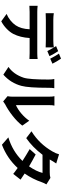

<svg xmlns="http://www.w3.org/2000/svg" viewBox="1007 -1916 986 3040"><g transform="rotate(90 1500.0 -396.0)"><path d="M988.3 -733.4 909.2 -698.2Q862.3 -789.1 829.1 -835.9L908.2 -869.1Q958 -796.9 988.3 -733.4ZM869.1 -686.5 789.1 -652.3Q735.4 -753.9 710 -791L790 -824.2Q828.1 -768.6 869.1 -686.5ZM622.1 -628.9H294.9Q234.4 -628.9 188.5 -626V-754.9Q240.2 -747.1 294.9 -747.1H622.1Q675.8 -747.1 730.5 -754.9V-626Q679.7 -628.9 622.1 -628.9ZM168 -493.2H823.2Q875 -493.2 914.1 -499V-369.1Q876 -372.1 823.2 -372.1H582Q573.2 -224.6 517.6 -115.2Q490.2 -61.5 436 -8.8Q381.8 43.9 317.4 77.1L200.2 -7.8Q252.9 -28.3 301.8 -67.4Q350.6 -106.4 380.9 -151.4Q437.5 -235.4 443.4 -372.1H168Q128.9 -372.1 72.3 -368.2V-499Q117.2 -493.2 168 -493.2Z M1162.1 43.9 1040 -37.1Q1157.2 -119.1 1210 -276.4Q1239.3 -365.2 1239.3 -671.9Q1239.3 -726.6 1230.5 -762.7H1377Q1370.1 -735.4 1370.1 -672.9Q1370.1 -354.5 1339.8 -243.2Q1294.9 -73.2 1162.1 43.9ZM1585.9 46.9 1502.9 -22.5Q1510.7 -59.6 1510.7 -95.7V-678.7Q1510.7 -741.2 1502.9 -764.6H1652.3Q1644.5 -741.2 1644.5 -677.7V-155.3Q1708 -182.6 1775.4 -239.3Q1842.8 -295.9 1891.6 -366.2L1968.8 -255.9Q1909.2 -177.7 1814 -103Q1718.8 -28.3 1629.9 16.6Q1617.2 23.4 1585.9 46.9Z M2796.9 -701.2 2899.4 -637.7Q2877 -599.6 2866.2 -567.4Q2816.4 -420.9 2727.5 -293Q2768.6 -267.6 2824.2 -228.5L2733.4 -112.3Q2711.9 -131.8 2639.6 -182.6Q2485.4 -14.6 2271.5 66.4L2155.3 -35.2Q2375 -101.6 2528.3 -258.8Q2435.5 -318.4 2340.8 -373L2425.8 -467.8Q2524.4 -416 2614.3 -363.3Q2694.3 -479.5 2717.8 -576.2H2430.7Q2309.6 -417 2167 -318.4L2058.6 -401.4Q2257.8 -524.4 2377.9 -733.4Q2410.2 -787.1 2422.9 -837.9L2568.4 -793Q2535.2 -745.1 2505.9 -691.4L2504.9 -690.4H2710Q2761.7 -690.4 2796.9 -701.2Z"/></g></svg>

Font: Nasu
Style: Bold
Weight: 700
Designer: Ryoko NISHIZUKA (kana &amp; ideographs); Paul D. Hunt (Latin, Greek &amp; Cyrillic); Wenlong ZHANG (bopomofo); Sandoll C
Version: Version 2014.1215